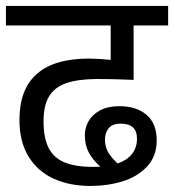

<svg xmlns="http://www.w3.org/2000/svg" viewBox="-27 -636 579 638"><path d="M117.7 -232.9Q117.7 -178.2 134.3 -145Q150.9 -111.8 186.8 -96.7Q222.7 -81.5 281.7 -81.5L306.6 -82Q280.8 -105 267.8 -129.6Q254.9 -154.3 254.9 -187Q254.9 -210.9 267.1 -232.9Q279.3 -254.9 305.2 -269Q331.1 -283.2 369.6 -283.2Q426.3 -283.2 460 -254.4Q493.7 -225.6 493.7 -169.9Q493.7 -116.7 461.9 -82.8Q430.2 -48.8 380.1 -33.4Q330.1 -18.1 273.4 -18.1Q204.1 -18.1 150.9 -42.5Q97.7 -66.9 67.6 -116.2Q37.6 -165.5 37.6 -237.8Q37.6 -441.4 269.5 -441.4Q312 -440.4 340.8 -437V-551.3H-7.3V-616.2H531.7V-551.3H417V-370.6Q348.6 -373.5 294.4 -373.5Q231.4 -373 192.9 -359.6Q154.3 -346.2 136 -315.7Q117.7 -285.2 117.7 -232.9ZM363.8 -92.8Q396 -104 412.1 -125Q428.2 -146 428.2 -175.3Q428.2 -225.1 374 -225.1Q346.7 -225.1 334.2 -210Q321.8 -194.8 321.8 -172.4Q321.8 -149.4 331.8 -131.3Q341.8 -113.3 363.8 -92.8Z"/></svg>

Font: Varta
Style: Regular
Weight: 400
Designer: Joana Correia, Viktoriya Grabowska, Eben Sorkin
Foundry: Sorkin Type
Version: Version 1.002; ttfautohint (v1.3) -l 8 -r 24 -G 200 -x 12 -H